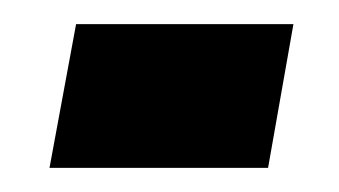

<svg xmlns="http://www.w3.org/2000/svg" viewBox="-20 -353 281 159"><path d="M21 -214 43 -333H223L202 -214Z"/></svg>

Font: Archivo ExtraCondensed ExtraBold
Style: Italic
Weight: 800
Width: 2
Italic angle: -10°
Designer: Hector Gatti
Foundry: Omnibus-Type
Version: Version 2.001